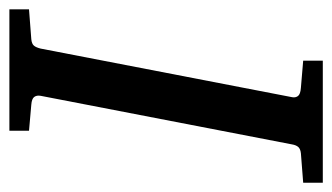

<svg xmlns="http://www.w3.org/2000/svg" viewBox="-185 -541 711 411"><g transform="rotate(-90 170.5 -335.5)"><path d="M292 -624Q282.2 -623 278.3 -618.4Q274.4 -613.8 272 -604L168 -65.9Q166.5 -58.6 170.4 -53.2Q174.3 -47.9 188 -46.9L246.1 -42V0H-15.1V-42L47.9 -46.9Q57.1 -47.9 61.3 -52.5Q65.4 -57.1 66.9 -65.9L170.9 -604Q172.4 -612.3 168.5 -617.7Q164.6 -623 151.9 -624L96.2 -628.9V-670.9H356V-628.9Z"/></g></svg>

Font: Charis SIL
Style: Italic
Weight: 400
Italic angle: -11°
Foundry: SIL International
Version: Version 4.112